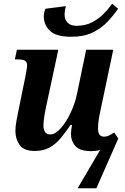

<svg xmlns="http://www.w3.org/2000/svg" viewBox="-20 -804 672 1034"><path d="M365 -606Q283 -606 249.5 -637.5Q216 -669 216 -716Q216 -737 225 -757L335 -771Q328 -749 328 -723Q328 -699 344 -682Q360 -665 392 -665Q439 -665 475 -683.5Q511 -702 538 -729.5Q565 -757 584 -784L616 -757Q592 -722 559 -687Q526 -652 479 -629Q432 -606 365 -606ZM519 4Q496 10 472 10Q410 10 386 -17.5Q362 -45 362 -84Q362 -93 364 -107.5Q366 -122 368 -131H360Q332 -90 305 -58Q278 -26 245 -8.5Q212 9 167 9Q108 9 85.5 -23.5Q63 -56 63 -99Q63 -125 69 -155.5Q75 -186 80 -212L116 -388Q120 -410 123 -426.5Q126 -443 126 -452Q126 -470 114 -477Q102 -484 77 -484H60L71 -536H294L230 -237Q224 -212 219 -179.5Q214 -147 214 -128Q214 -107 222.5 -93.5Q231 -80 252 -80Q272 -80 294 -100Q316 -120 336 -152Q356 -184 371.5 -222.5Q387 -261 395 -300L444 -536H590L521 -209Q515 -182 511.5 -158Q508 -134 508 -112Q508 -68 540 -68Q555 -68 567 -74Q579 -80 595 -91L617 -58L499 210H398Z"/></svg>

Font: Noto Serif SemiCondensed
Style: Bold Italic
Weight: 700
Width: 4
Italic angle: -12°
Designer: Monotype Design Team
Foundry: Monotype Imaging Inc.
Version: Version 2.014